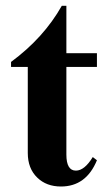

<svg xmlns="http://www.w3.org/2000/svg" viewBox="-20 -644 372 678"><path d="M322.3 -78.1Q284.2 14.6 195.3 14.6Q144 14.6 111.8 -16.6Q78.1 -48.8 78.1 -104V-407.7H19V-425.3Q134.3 -510.3 198.2 -623.5H214.4V-456.1H322.3V-407.7H214.4V-98.1Q214.4 -41.5 248 -41.5Q278.3 -41.5 307.6 -89.4Z"/></svg>

Font: Dai Banna SIL Light
Style: Bold
Weight: 700
Designer: Victor Gaultney
Foundry: SIL International
Version: Version 2.001